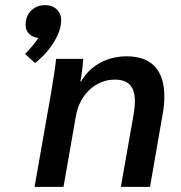

<svg xmlns="http://www.w3.org/2000/svg" viewBox="-20 -730 706 750"><path d="M219 -651Q219 -612 190.5 -565.5Q162 -519 117 -484L78 -519Q83 -524 100 -543Q117 -562 130 -582Q108 -584 94 -597.5Q80 -611 80 -632Q80 -667 101.5 -688.5Q123 -710 157 -710Q184 -710 201.5 -693.5Q219 -677 219 -651ZM180 -370Q196 -463 199 -500H305Q302 -453 294 -412H297Q323 -458 370 -484Q417 -510 475 -510Q548 -510 585 -470Q622 -430 622 -353Q622 -318 615 -282L566 0H452L502 -283Q507 -315 507 -333Q507 -377 488 -398Q469 -419 429 -419Q372 -419 329.5 -379Q287 -339 276 -274L228 0H115Z"/></svg>

Font: Sarabun SemiBold
Style: Italic
Weight: 600
Italic angle: -10°
Designer: Suppakit Chalermlarp | Katatrad Co.,Ltd.
Foundry: Cadson Demak Co.,Ltd.
Version: Version 1.000; ttfautohint (v1.6)